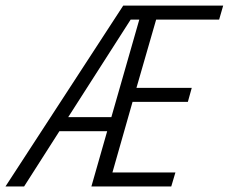

<svg xmlns="http://www.w3.org/2000/svg" viewBox="-95 -675 828 695"><path d="M-7.8 0H-75.2L351.1 -654.8H712.9L698.2 -604H470.2L398.9 -356.9H599.1L585 -306.2H384.8L312 -50.8H540L524.9 0H235.8L293 -200.2H120.1ZM151.9 -251H308.1L409.2 -604H377.9Z"/></svg>

Font: IntelOne Mono Light
Style: Italic
Weight: 300
Italic angle: -16°
Designer: Fred Shallcrass
Foundry: Frere-Jones Type LLC
Version: Version 1.200;hotconv 1.1.0;makeotfexe 2.6.0;FJTRelease1.2